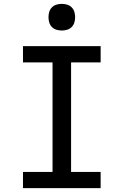

<svg xmlns="http://www.w3.org/2000/svg" viewBox="-20 -974 640 994"><path d="M99 0V-84H252V-651H99V-735H501V-651H348V-84H501V0ZM300 -816Q286 -816 272.5 -820Q259 -824 249 -834Q239 -844 235 -857.5Q231 -871 231 -885Q231 -899 235 -912.5Q239 -926 249 -936Q259 -946 272.5 -950Q286 -954 300 -954Q314 -954 327.5 -950Q341 -946 351 -936Q361 -926 365 -912.5Q369 -899 369 -885Q369 -871 365 -857.5Q361 -844 351 -834Q341 -824 327.5 -820Q314 -816 300 -816Z"/></svg>

Font: Iosevka Fixed Curly Md Ex
Style: Regular
Weight: 500
Width: 7
Monospace: yes
Designer: Belleve Invis
Foundry: Belleve Invis
Version: Version 30.1.2